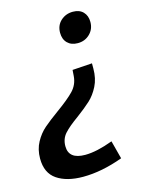

<svg xmlns="http://www.w3.org/2000/svg" viewBox="-120 -607 641 855"><g transform="rotate(-15 200.5 -180.0)"><path d="M365 -477Q365 -444 342.5 -422Q320 -400 287 -400Q257 -400 239.5 -417.5Q222 -435 222 -465Q222 -499 245 -520Q268 -541 301 -541Q331 -541 348 -523.5Q365 -506 365 -477ZM324 -297V-273Q324 -227 306.5 -192.5Q289 -158 264.5 -135.5Q240 -113 201 -84Q156 -52 135 -28.5Q114 -5 114 29Q114 89 190 89Q243 89 318 61L340 145Q242 181 156 181Q81 181 36 150.5Q-9 120 -9 53Q-9 11 9 -22Q27 -55 53 -77.5Q79 -100 122 -131Q175 -169 201.5 -196.5Q228 -224 231 -263L233 -291Z"/></g></svg>

Font: Bitter Pro SemiBold
Style: Italic
Weight: 600
Italic angle: -9°
Designer: Sol Matas, and Bitter project Authors
Foundry: Sol Matas
Version: Version 1.010